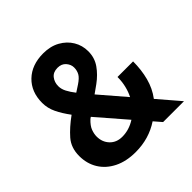

<svg xmlns="http://www.w3.org/2000/svg" viewBox="-191 -875 1038 1038"><g transform="rotate(-45 328.5 -355.5)"><path d="M485.4 0 448.2 -43Q368.2 10.3 266.1 10.3Q194.8 10.3 142.8 -15.6Q90.8 -41.5 62.7 -86.9Q34.7 -132.3 34.7 -190.9Q34.7 -253.9 70.8 -295.4Q106.9 -336.9 163.6 -377.9Q132.3 -419.9 114.3 -457.5Q96.2 -495.1 96.2 -535.6Q96.2 -619.6 148.9 -670.4Q201.7 -721.2 289.6 -721.2Q344.7 -721.2 385.3 -698.5Q425.8 -675.8 448 -638.7Q470.2 -601.6 470.2 -557.1Q470.2 -507.3 443.4 -469Q416.5 -430.7 375 -400.4L329.1 -367.7L454.6 -221.7Q468.3 -248.5 475.8 -280Q483.4 -311.5 483.4 -346.7H602.5Q602.5 -282.2 587.6 -225.8Q572.8 -169.4 538.6 -124L645 0ZM221.7 -537.6Q221.7 -515.6 233.6 -492.7Q245.6 -469.7 265.6 -444.3L303.2 -468.8Q333.5 -488.8 343.8 -507.3Q354 -525.9 354 -548.8Q354 -571.8 336.9 -591.6Q319.8 -611.3 289.1 -611.3Q255.9 -611.3 238.8 -589.6Q221.7 -567.9 221.7 -537.6ZM175.8 -198.7Q175.8 -156.2 202.6 -127.9Q229.5 -99.6 273.4 -99.6Q325.7 -99.6 373 -129.9L229 -296.4L219.2 -289.6Q192.4 -264.2 184.1 -241.5Q175.8 -218.8 175.8 -198.7Z"/></g></svg>

Font: Vazirmatn RD FD
Style: Bold
Weight: 700
Designer: Saber Rastikerdar
Foundry: Saber Rastikerdar
Version: Version 33.003